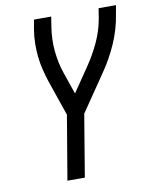

<svg xmlns="http://www.w3.org/2000/svg" viewBox="-83 -796 669 858"><g transform="rotate(-10 251.5 -367.5)"><path d="M153 0 202 -291 146 -454Q137 -482 130 -510.5Q123 -539 120 -569Q117 -599 117.5 -629.5Q118 -660 123 -691L131 -735H209L202 -691Q193 -635 198 -581Q203 -527 220 -477L254 -378L327 -485Q360 -533 384 -585Q408 -637 417 -691L424 -735H503L495 -691Q485 -627 457.5 -564.5Q430 -502 391 -446L279 -282L232 0Z"/></g></svg>

Font: iosevka_custom_sans_ss08
Style: Italic
Weight: 400
Italic angle: -10°
Designer: Belleve Invis
Foundry: Belleve Invis
Version: Version 10.3.0; ttfautohint (v1.8.3)